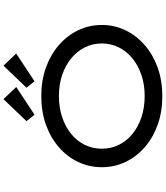

<svg xmlns="http://www.w3.org/2000/svg" viewBox="58 -1034 985 1142"><g transform="rotate(-90 551.0 -462.5)"><path d="M551 10Q458 10 381 -17.5Q304 -45 247 -94.5Q190 -144 159 -209.5Q128 -275 128 -350Q128 -425 159 -490.5Q190 -556 247 -605.5Q304 -655 381 -682.5Q458 -710 551 -710Q643 -710 720 -682.5Q797 -655 854 -605.5Q911 -556 942.5 -490.5Q974 -425 974 -350Q974 -275 942.5 -209.5Q911 -144 854 -94.5Q797 -45 720 -17.5Q643 10 551 10ZM551 -95Q620 -95 677 -114.5Q734 -134 776 -168.5Q818 -203 841 -249.5Q864 -296 864 -350Q864 -404 841 -450.5Q818 -497 776 -531.5Q734 -566 677 -585.5Q620 -605 551 -605Q482 -605 424.5 -585.5Q367 -566 325 -531.5Q283 -497 260.5 -450.5Q238 -404 238 -350Q238 -296 260.5 -249.5Q283 -203 325 -168.5Q367 -134 424.5 -114.5Q482 -95 551 -95ZM440 -750 402 -798 533 -935 605 -859ZM639 -750 601 -798 732 -935 804 -859Z"/></g></svg>

Font: Lexend Zetta
Style: Regular
Weight: 400
Designer: Bonnie Shaver-Troup, Thomas Jockin
Foundry: Lexend
Version: Version 1.007